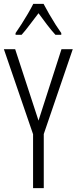

<svg xmlns="http://www.w3.org/2000/svg" viewBox="-20 -967 394 987"><path d="M178 -347 296 -714H354L205 -278V0H150V-277L0 -714H58ZM204 -947Q216 -924 233 -894.5Q250 -865 267 -838.5Q284 -812 295 -797V-788H265Q244 -811 221.5 -840.5Q199 -870 178 -899Q157 -872 133.5 -840.5Q110 -809 91 -788H60V-797Q74 -817 91 -843.5Q108 -870 124 -897.5Q140 -925 151 -947Z"/></svg>

Font: Noto Sans Malayalam ExtraCondensed Light
Style: Regular
Weight: 300
Width: 2
Designer: Jelle Bosma - Monotype Design Team
Foundry: Monotype Imaging Inc.
Version: Version 2.104; ttfautohint (v1.8.4.7-5d5b)